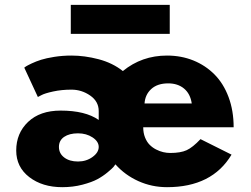

<svg xmlns="http://www.w3.org/2000/svg" viewBox="-20 -757 1035 792"><path d="M272 -617.2V-736.8H680.2V-617.2ZM46.9 -136.2Q46.9 -207.5 95.9 -254.2Q145 -300.8 230 -300.8Q332 -300.8 387.2 -262.2V-298.8Q387.2 -338.4 352.1 -362.8Q316.9 -387.2 274.9 -387.2Q233.9 -387.2 199.2 -379.6Q164.6 -372.1 150.4 -364.3L136.2 -356.9L80.1 -478Q82.5 -480 87.6 -483.4Q92.8 -486.8 110.8 -495.4Q128.9 -503.9 149.7 -510.5Q170.4 -517.1 204.3 -522.5Q238.3 -527.8 274.9 -527.8Q329.1 -527.8 386.7 -512.7Q444.3 -497.6 486.8 -463.9Q564.9 -527.8 668.9 -527.8Q727.5 -527.8 777.6 -507.6Q827.6 -487.3 864.7 -450Q901.9 -412.6 922.9 -356.4Q943.8 -300.3 943.8 -231.9H570.8Q570.8 -209 578.1 -190.4Q585.4 -171.9 596.9 -160.2Q608.4 -148.4 623.5 -140.6Q638.7 -132.8 653.3 -129.4Q668 -126 682.1 -126Q725.1 -126 750 -137.5Q774.9 -148.9 807.1 -183.1L935.1 -119.1Q855 15.1 668.9 15.1Q606.4 15.1 551 -9.8Q495.6 -34.7 456.1 -79.1Q453.6 -75.2 448.5 -68.8Q443.4 -62.5 424.1 -46.4Q404.8 -30.3 381.8 -17.8Q358.9 -5.4 319.8 4.9Q280.8 15.1 236.8 15.1Q154.8 15.1 100.8 -26.4Q46.9 -67.9 46.9 -136.2ZM301.8 -90.8Q335.9 -90.8 361.6 -109.4Q387.2 -127.9 387.2 -150.9Q387.2 -173.3 361.8 -190.2Q336.4 -207 301.8 -207Q266.1 -207 244.6 -192.4Q223.1 -177.7 223.1 -150.9Q223.1 -124 244.9 -107.4Q266.6 -90.8 301.8 -90.8ZM576.2 -330.1H771Q765.1 -370.1 739.3 -391.6Q713.4 -413.1 673.8 -413.1Q629.4 -413.1 604 -389.9Q578.6 -366.7 576.2 -330.1Z"/></svg>

Font: Hussar Preview
Style: Bold
Weight: 700
Foundry: Cannot Into Space Fonts, PlusOne Fonts
Version: Version 2.29RC2 "Millennial"